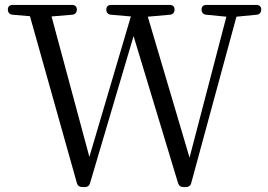

<svg xmlns="http://www.w3.org/2000/svg" viewBox="-20 -751 1092 782"><path d="M273 -731H32C19 -731 12 -724 12 -712C12 -700 19 -692 31 -691L102 -685L293 -6C296 6 305 11 316 11H325C336 11 344 6 347 -6L524 -604L705 -6C708 5 716 11 727 11H736C748 11 756 6 759 -6L943 -683L1025 -691C1037 -692 1044 -700 1044 -712C1044 -724 1037 -731 1024 -731H821C808 -731 801 -724 801 -712C801 -700 808 -692 820 -691L902 -683L752 -109L582 -683L672 -691C684 -692 691 -700 691 -712C691 -724 684 -731 671 -731H433C420 -731 413 -724 413 -712C413 -700 420 -692 432 -691L513 -684L344 -112L190 -684L274 -691C286 -692 293 -700 293 -712C293 -724 286 -731 273 -731Z"/></svg>

Font: 寒蝉锦书宋
Style: Regular
Weight: 400
Designer: 寒蝉锦书宋{Warren} 思源宋体{Ryoko NISHIZUKA 西塚涼子 (kana & ideographs); Frank Grießhammer (Latin, Greek & Cyrillic); Wenlong ZHANG 
Foundry: Adobe & ChillType
Version: Version 2.000;Glyphs 3.1.1 (3135)